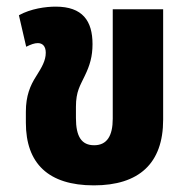

<svg xmlns="http://www.w3.org/2000/svg" viewBox="-20 -545 570 579"><path d="M263 14C399 14 472 -52 472 -184V-517H320V-187C320 -136 303 -107 264 -107C226 -107 209 -133 209 -189V-223C209 -270 222 -287 236 -317C251 -348 259 -375 259 -412C259 -482 229 -525 148 -525C118 -525 73 -519 37 -499L59 -404C73 -411 84 -415 94 -415C108 -415 118 -406 118 -386C118 -362 106 -342 89 -315C71 -287 58 -256 58 -208V-175C58 -52 126 14 263 14Z"/></svg>

Font: Noto Sans Thai UI Cond ExtBd
Style: Regular
Weight: 800
Width: 3
Designer: Monotype Design Team
Foundry: Monotype Imaging Inc.
Version: Version 2.000